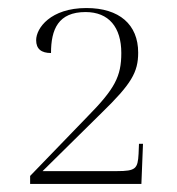

<svg xmlns="http://www.w3.org/2000/svg" viewBox="-20 -845 440 478"><path d="M55 -387H332L336 -487H326L325 -462C323 -425 318 -419 271 -419H86L233 -564C307 -636 324 -665 324 -714C324 -784 277 -825 195 -825C106 -825 70 -775 70 -745C70 -723 83 -713 107 -713C107 -772 125 -815 193 -815C251 -815 282 -777 282 -713C282 -655 266 -624 198 -555L55 -407Z"/></svg>

Font: Noto Serif Display ExtraLight
Style: Regular
Weight: 200
Designer: Monotype Design Team
Foundry: Monotype Imaging Inc.
Version: Version 2.009